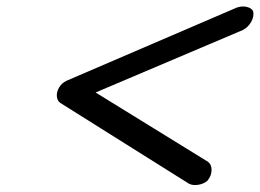

<svg xmlns="http://www.w3.org/2000/svg" viewBox="-20 -558 784 579"><path d="M161.9 -247.6Q152.8 -253.9 151.5 -267Q150.1 -280 158 -293.8Q165.8 -307.6 181.2 -314.7L694.1 -535.2Q709.5 -540.5 724 -537.2Q738.5 -533.9 743.4 -524.2Q746.8 -509 737.7 -492.4Q728.5 -475.8 712.4 -467.5L268.3 -279.1L607.2 -70.1Q618.4 -61.5 618 -44.7Q617.7 -27.8 605.7 -13.2Q595 -3.7 578.7 -0.9Q562.5 2 550.3 -3.7Z"/></svg>

Font: Tecnico
Style: GruesoInclinado
Weight: 700
Italic angle: -15°
Version: Version 1.3